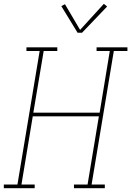

<svg xmlns="http://www.w3.org/2000/svg" viewBox="-38 -982 685 1002"><path d="M-18 0V-19H53L169 -716H100V-735H261V-716H190L136 -394H482L535 -716H466V-735H627V-716H556L440 -19H509V0H348V-19H419L478 -375H133L74 -19H143V0ZM367 -811 282 -950 301 -960 380 -826 504 -962 521 -948 390 -811Z"/></svg>

Font: Iosevka Curly Slab ThExObl
Style: Regular
Weight: 100
Width: 7
Italic angle: -9°
Monospace: yes
Designer: Belleve Invis
Foundry: Belleve Invis
Version: Version 11.1.0; ttfautohint (v1.8.3)